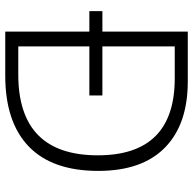

<svg xmlns="http://www.w3.org/2000/svg" viewBox="-22 -732 754 751"><g transform="rotate(90 355.5 -357.0)"><path d="M299 -714Q467 -714 558 -624.5Q649 -535 649 -364Q649 -184 553.5 -92Q458 0 276 0H104V-329H24V-380H104V-714ZM287 -663H162V-380H354V-329H162V-51H272Q588 -51 588 -362Q588 -663 287 -663Z"/></g></svg>

Font: Noto Sans Sinhala Light
Style: Regular
Weight: 300
Designer: Jelle Bosma - Monotype Design Team
Foundry: Monotype Imaging Inc.
Version: Version 2.006; ttfautohint (v1.8.4.7-5d5b)